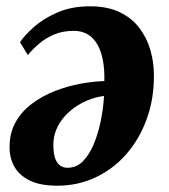

<svg xmlns="http://www.w3.org/2000/svg" viewBox="-20 -574 537 610"><path d="M43.5 -440Q57.5 -461 87.2 -487.8Q117 -514.5 162 -534.2Q207 -554 266 -554Q321 -554 359.8 -535.5Q398.5 -517 422.5 -485.5Q446.5 -454 457.8 -415Q469 -376 469 -335Q469.5 -260 446.2 -196Q423 -132 381.5 -84.5Q340 -37 283.8 -10.5Q227.5 16 162 16Q109 16 76 0.2Q43 -15.5 27 -42.2Q11 -69 10.5 -102.5Q9.5 -149.5 29 -184.8Q48.5 -220 81.8 -244.8Q115 -269.5 155 -285Q195 -300.5 236 -308Q277 -315.5 311.5 -316.5Q312.5 -352.5 307 -382Q301.5 -411.5 289.5 -432.5Q277.5 -453.5 258.8 -464.8Q240 -476 214.5 -476Q179.5 -476 152.2 -464.5Q125 -453 104.2 -435.2Q83.5 -417.5 68.5 -399ZM194.5 -41Q223.5 -41 244.2 -62.5Q265 -84 279 -118.8Q293 -153.5 300.8 -193Q308.5 -232.5 310.5 -269Q291 -267 268.8 -259.2Q246.5 -251.5 225.2 -238Q204 -224.5 186.5 -205.5Q169 -186.5 158.8 -162Q148.5 -137.5 149.5 -108Q150.5 -73.5 162.2 -57.2Q174 -41 194.5 -41Z"/></svg>

Font: Merriweather 48pt ExtraBold
Style: Italic
Weight: 800
Italic angle: -7.8°
Version: Version 2.101